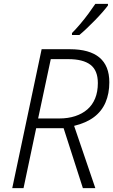

<svg xmlns="http://www.w3.org/2000/svg" viewBox="-20 -967 582 987"><path d="M43 0 194 -714H339Q440 -714 491 -671.5Q542 -629 542 -544Q542 -486 522.5 -440.5Q503 -395 463 -365Q423 -335 361 -320L470 0H406L307 -308H166L101 0ZM284 -358Q330 -358 366.5 -370Q403 -382 429 -404.5Q455 -427 469 -461Q483 -495 483 -540Q483 -605 445 -634Q407 -663 331 -663H241L176 -358ZM350 -797Q369 -816 392 -843Q415 -870 435.5 -898Q456 -926 470 -947H535V-939Q524 -924 506.5 -904Q489 -884 468.5 -863Q448 -842 427.5 -822.5Q407 -803 388 -787H350Z"/></svg>

Font: Noto Sans Display Light
Style: Italic
Weight: 300
Italic angle: -12°
Designer: Monotype Design Team
Foundry: Monotype Imaging Inc.
Version: Version 2.003